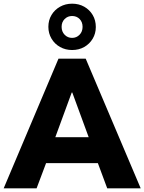

<svg xmlns="http://www.w3.org/2000/svg" viewBox="-33 -1024 785 1044"><path d="M-13 0 285 -705H433L732 0H550L478 -194L544 -137H172L239 -194L166 0ZM357 -521 252 -235 230 -278H486L465 -235L360 -521ZM359 -752Q323 -752 293.5 -768.5Q264 -785 247 -814Q230 -843 230 -878Q230 -914 247 -942.5Q264 -971 293.5 -987.5Q323 -1004 359 -1004Q396 -1004 425 -987.5Q454 -971 471 -942.5Q488 -914 488 -877Q488 -842 471 -813.5Q454 -785 425 -768.5Q396 -752 359 -752ZM359 -818Q383 -818 399.5 -835Q416 -852 416 -878Q416 -904 400 -920.5Q384 -937 359 -937Q335 -937 318.5 -920.5Q302 -904 302 -878Q302 -852 318.5 -835Q335 -818 359 -818Z"/></svg>

Font: Nunito Sans 10pt SemiCondensed Black
Style: Regular
Weight: 900
Width: 4
Designer: Vernon Adams
Foundry: Vernon Adams
Version: Version 3.101;gftools[0.9.27]